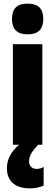

<svg xmlns="http://www.w3.org/2000/svg" viewBox="-20 -796 305 1056"><path d="M132 -776C72 -776 46 -748 46 -691C46 -635 75 -607 132 -607C189 -607 218 -635 218 -691C218 -747 192 -776 132 -776ZM140 93C140 65 149 44 190 0H213V-553H51V0H85C34 43 18 89 18 129C18 198 60 240 145 240C178 240 204 232 220 225V122C210 128 199 133 181 133C155 133 140 115 140 93Z"/></svg>

Font: Noto Sans Devanagari ExtraCondensed Black
Style: Regular
Weight: 900
Width: 2
Designer: Jelle Bosma - Monotype Design Team
Foundry: Monotype Imaging Inc.
Version: Version 2.004